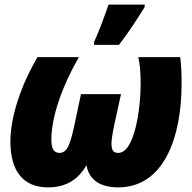

<svg xmlns="http://www.w3.org/2000/svg" viewBox="-20 -800 829 830"><path d="M386 -606H494C535 -658 574 -719 605 -769L606 -780H449C437 -742 404 -655 387 -619ZM188 10C271 10 321 -29 354 -86C362 -35 399 10 491 10C689 10 765 -207 765 -438C765 -492 763 -521 759 -553H578C585 -521 588 -488 588 -437C588 -330 562 -139 491 -139C467 -139 462 -154 462 -181C462 -199 467 -225 473 -256L503 -393H330L301 -256C283 -174 270 -139 237 -139C211 -139 202 -161 202 -196C202 -297 250 -430 321 -553H142C69 -428 25 -294 25 -188C25 -63 78 10 188 10Z"/></svg>

Font: Noto Sans UI SemiCondensed Black
Style: Italic
Weight: 900
Width: 4
Italic angle: -372°
Designer: Monotype Design Team
Foundry: Monotype Imaging Inc.
Version: Version 1.901